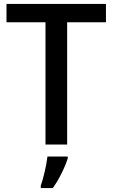

<svg xmlns="http://www.w3.org/2000/svg" viewBox="-20 -734 572 975"><path d="M321 0V-621H518V-714H13V-621H211V0ZM324 61H221C216 104 200 174 187 209V221H248C282 175 312 109 324 70Z"/></svg>

Font: Noto Sans Thai Medium
Style: Regular
Weight: 500
Designer: Monotype Design Team
Foundry: Monotype Imaging Inc.
Version: Version 1.901